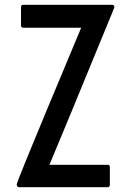

<svg xmlns="http://www.w3.org/2000/svg" viewBox="-20 -798 549 804"><path d="M320 -682H78Q68 -682 68 -692V-768Q68 -778 78 -778H448Q459 -778 459 -768Q459 -767 448 -740Q437 -713 419 -669.5Q401 -626 378 -570Q355 -514 330.5 -454.5Q306 -395 282 -336.5Q258 -278 238 -230.5Q218 -183 204.5 -150Q191 -117 187 -108H430Q440 -108 440 -99V-24Q440 -14 430 -14H60Q55 -14 52.5 -17.5Q50 -21 50 -26Q50 -28 60.5 -55.5Q71 -83 89 -126.5Q107 -170 129.5 -225Q152 -280 176.5 -338.5Q201 -397 225 -454.5Q249 -512 268.5 -559Q288 -606 302 -639Q316 -672 320 -682Z"/></svg>

Font: Kanalisirung
Style: Regular
Weight: 500
Designer: Peter Wiegel
Foundry: Peter Wiegel
Version: 1.000